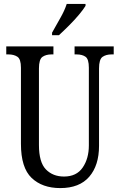

<svg xmlns="http://www.w3.org/2000/svg" viewBox="-20 -951 613 981"><path d="M288 10Q196 10 141.5 -42Q87 -94 87 -216V-605Q87 -649 69 -661Q51 -673 23 -673H12V-714H253V-673H243Q215 -673 197 -660.5Q179 -648 179 -601V-210Q179 -122 214.5 -85.5Q250 -49 307 -49Q371 -49 402.5 -95Q434 -141 434 -208V-605Q434 -649 417 -661Q400 -673 371 -673H361V-714H561V-673H550Q522 -673 504 -660.5Q486 -648 486 -601V-206Q486 -106 436 -48Q386 10 288 10ZM246 -784Q267 -822 288.5 -859.5Q310 -897 321 -931H417V-921Q407 -904 384 -876.5Q361 -849 333 -821Q305 -793 281 -771H246Z"/></svg>

Font: Noto Serif ExtraCondensed
Style: Regular
Weight: 400
Width: 2
Designer: Monotype Design Team
Foundry: Monotype Imaging Inc.
Version: Version 2.015